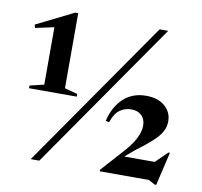

<svg xmlns="http://www.w3.org/2000/svg" viewBox="-81 -811 962 914"><g transform="rotate(10 399.5 -354.0)"><path d="M122.5 0 619.5 -715H661L164 0ZM770 -144.5 732 17H725L694 0H456V-7L532 -92Q583.5 -146.5 602.8 -183Q622 -219.5 622 -249Q622 -280.5 603.5 -298.5Q585 -316.5 553 -316.5Q523 -316.5 498.2 -298.8Q473.5 -281 459.5 -238L442.5 -241.5Q459 -311.5 502.5 -352Q546 -392.5 612 -392.5Q669.5 -392.5 702.8 -363.5Q736 -334.5 736 -290.5Q736 -264 723.5 -240.8Q711 -217.5 681.5 -190.5Q652 -163.5 601 -125.5L559 -89.5H706L762.5 -144.5ZM124.5 -360.5V-638L34 -618.5L30 -634L210 -723.5H224.5V-360.5L286.5 -344V-331H56V-344Z"/></g></svg>

Font: Newsreader Display SemiBold
Style: Regular
Weight: 600
Designer: Hugues Gentile
Foundry: Production Type
Version: Version 1.001